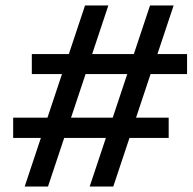

<svg xmlns="http://www.w3.org/2000/svg" viewBox="-20 -680 702 700"><path d="M70 0 129 -177H28V-251H153L206 -410H96V-483H231L290 -660H375L316 -483H468L527 -660H613L554 -483H662V-410H529L476 -251H595V-177H452L393 0H307L366 -177H214L155 0ZM239 -251H391L444 -410H292Z"/></svg>

Font: Work Sans Medium
Style: Italic
Weight: 500
Italic angle: -13°
Designer: Wei Huang
Foundry: Wei Huang
Version: Version 2.012; ttfautohint (v1.8.3)